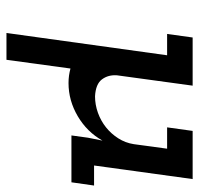

<svg xmlns="http://www.w3.org/2000/svg" viewBox="-31 -384 616 594"><g transform="rotate(90 277.0 -87.0)"><path d="M385 -375 374 -296H440L426 -193Q422 -167 408 -145Q394 -123 374 -107Q354 -91 329 -82Q304 -73 278 -73Q240 -75 225.5 -94.5Q211 -114 213 -141L245 -375H96L85 -296H151L82 201H165L192 3Q203 6 214 7.5Q225 9 237 9Q291 9 339.5 -19.5Q388 -48 415 -96L406 -51L399 0H544L554 -70H492L534 -375Z"/></g></svg>

Font: Josefin Slab Thin
Style: Italic
Weight: 100
Italic angle: -12°
Designer: Santiago Orozco
Foundry: Typemade
Version: Version 2.000